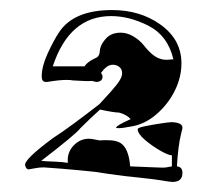

<svg xmlns="http://www.w3.org/2000/svg" viewBox="-20 -723 413 382"><path d="M323 -361Q321 -361 314 -362Q285 -367 249 -370.5Q213 -374 170 -381Q161 -382 135 -384.5Q109 -387 67 -390Q58 -390 48 -388Q38 -386 37 -386Q32 -386 30 -394Q27 -405 85 -448Q105 -461 128 -478Q151 -495 178 -516Q187 -526 194 -533.5Q201 -541 205 -546Q223 -566 223 -577Q223 -586 216.5 -590.5Q210 -595 202 -594Q192 -593 181 -578Q182 -576 183 -574.5Q184 -573 184 -571Q184 -560 171 -560L163 -562Q155 -561 125 -563Q121 -564 112 -564Q105 -564 95.5 -563Q86 -562 74 -560H71Q63 -560 63 -571Q63 -591 75 -617Q87 -643 97 -658Q126 -703 203 -703Q258 -703 298 -675Q341 -645 341 -597Q341 -569 327.5 -542Q314 -515 290.5 -495Q267 -475 239 -471Q224 -468 216 -468Q211 -468 211 -469Q211 -473 240 -486Q232 -495 217 -499Q207 -499 179 -505Q162 -490 140 -468Q131 -456 62 -403Q70 -402 87 -401.5Q104 -401 115 -399Q113 -419 126 -433Q139 -447 157 -447Q162 -447 171 -445Q179 -443 184 -444Q188 -444 195 -444Q210 -444 219 -439Q236 -429 239 -392Q270 -391 288 -390Q306 -389 311 -390L322 -392V-414Q315 -414 298.5 -423.5Q282 -433 268 -445Q254 -457 254 -466Q254 -469 269 -472Q284 -475 300.5 -477.5Q317 -480 322 -480Q343 -479 343 -469Q343 -466 341 -460Q337 -444 335 -427Q333 -410 332 -392Q343 -391 343 -379Q343 -361 323 -361ZM85 -591H148Q154 -600 169 -607Q178 -610 178.5 -621Q179 -632 188 -643Q199 -658 220 -658Q233 -658 245.5 -650.5Q258 -643 266 -633Q284 -610 299 -606Q304 -604 312 -604Q315 -604 318.5 -604.5Q322 -605 325 -605Q314 -652 275 -672Q237 -691 201 -691Q118 -691 85 -591Z"/></svg>

Font: Moo Lah Lah
Style: Regular
Weight: 400
Designer: Robert E. Leuschke
Foundry: Robert E. Leuschke
Version: Version 1.010; ttfautohint (v1.8.3)